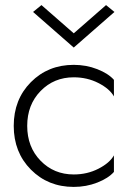

<svg xmlns="http://www.w3.org/2000/svg" viewBox="-20 -725 522 755"><path d="M270 -594 397 -705 430 -678 270 -538 110 -678 143 -705ZM270 -39Q323 -39 367 -61.5Q411 -84 428 -114V-49Q406 -24 362.5 -7Q319 10 270 10Q169 10 101.5 -58Q34 -126 34 -230Q34 -334 101.5 -402Q169 -470 270 -470Q319 -470 362.5 -453Q406 -436 428 -411V-346Q411 -376 367 -398.5Q323 -421 270 -421Q192 -421 139.5 -367Q87 -313 87 -230Q87 -147 139.5 -93Q192 -39 270 -39Z"/></svg>

Font: Renner* Light
Style: Light
Weight: 300
Version: Version 003.000 ; ttfautohint (v0.97) -l 8 -r 50 -G 200 -x 1